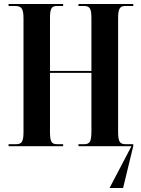

<svg xmlns="http://www.w3.org/2000/svg" viewBox="-20 -734 710 964"><path d="M23 0H297V-10H267C238 -10 231 -23 231 -73V-368H439V-77C439 -23 432 -10 401 -10H374V0H640L530 210H598L649 0V-10H611C581 -10 573 -23 573 -74V-640C573 -691 581 -704 611 -704H649V-714H374V-704H400C432 -704 439 -691 439 -640V-378H231V-642C231 -691 238 -704 267 -704H297V-714H23V-704H54C89 -704 98 -691 98 -639V-73C98 -23 90 -10 60 -10H23Z"/></svg>

Font: Noto Serif Display ExtraCondensed
Style: Bold
Weight: 700
Width: 2
Designer: Monotype Design Team
Foundry: Monotype Imaging Inc.
Version: Version 2.009